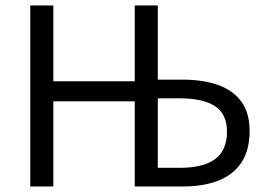

<svg xmlns="http://www.w3.org/2000/svg" viewBox="-20 -676 969 696"><path d="M89.7 0V-656.3H173.2V-381.5H468.4V-656.3H552V-387.3H642.5Q714.6 -387.3 769.2 -368.4Q823.8 -349.5 854.3 -308.4Q884.8 -267.4 884.8 -201.6Q884.8 -131.6 855.2 -86.9Q825.5 -42.3 771.2 -21.1Q716.8 0 643.6 0H468.4V-308.6H173.2V0ZM552 -67.7H633.1Q716.4 -67.7 759.6 -99.2Q802.8 -130.7 802.8 -199.6Q802.8 -262.1 759.6 -290.9Q716.4 -319.6 630.5 -319.6H552Z"/></svg>

Font: Source Sans 3 Variable
Style: Regular
Weight: 200
Designer: Paul D. Hunt
Foundry: Adobe Systems Incorporated
Version: Version 3.026